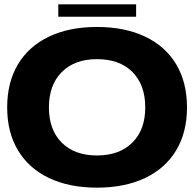

<svg xmlns="http://www.w3.org/2000/svg" viewBox="-20 -850 893 883"><path d="M13 -356Q13 -471 62.5 -554Q112 -637 205 -681.5Q298 -726 426 -726Q554 -726 647.5 -681.5Q741 -637 790.5 -554Q840 -471 840 -356Q840 -242 790.5 -159Q741 -76 647.5 -31.5Q554 13 426 13Q298 13 205 -31.5Q112 -76 62.5 -159Q13 -242 13 -356ZM426 -135Q529 -135 588.5 -194Q648 -253 648 -356Q648 -460 589 -519Q530 -578 426 -578Q323 -578 264 -518.5Q205 -459 205 -356Q205 -253 264 -194Q323 -135 426 -135ZM606 -773H248V-830H606Z"/></svg>

Font: Non Bureau Extended
Style: Bold
Weight: 700
Width: 7
Designer: Jona Saucedo
Foundry: Non Foundry
Version: Version 1.000; ttfautohint (v1.8.4)